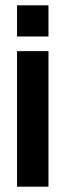

<svg xmlns="http://www.w3.org/2000/svg" viewBox="-20 -701 246 721"><path d="M162 0H44V-509H162ZM162 -564H44V-681H162Z"/></svg>

Font: Do Hyeon
Style: Regular
Weight: 400
Version: Version 1.001